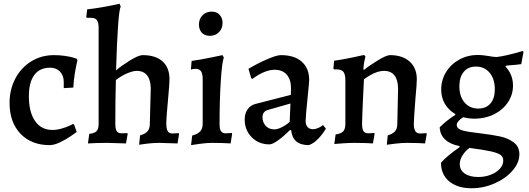

<svg xmlns="http://www.w3.org/2000/svg" viewBox="-20 -762 2823 1024"><path d="M31 -213Q31 -285 62 -343.5Q93 -402 147 -435Q201 -468 268 -468Q299 -468 325.5 -464Q352 -460 368.5 -455.5Q385 -451 389 -449L393 -441Q392 -436 387.5 -416Q383 -396 378 -363.5Q373 -331 371 -295L320 -292V-324Q320 -359 300 -380Q280 -401 247 -401Q192 -401 163 -362Q134 -323 134 -249Q134 -164 167 -116.5Q200 -69 259 -69Q283 -69 307.5 -76Q332 -83 348.5 -90.5Q365 -98 369 -101L375 -98L389 -58Q382 -53 357.5 -36Q333 -19 301 -3.5Q269 12 245 12Q147 12 89 -49Q31 -110 31 -213Z M506 -102V-613Q506 -642 497 -654.5Q488 -667 466 -667H445L440 -671L445 -712Q524 -721 618 -742L624 -726Q616 -715 609.5 -622.5Q603 -530 599 -387Q627 -411 673 -439.5Q719 -468 741 -468Q810 -468 847 -434.5Q884 -401 884 -339Q884 -315 877 -241Q867 -137 867 -103Q867 -75 874.5 -62.5Q882 -50 900 -50L933 -52L935 -48L927 3Q849 0 829 0Q784 0 722 10L727 -40Q755 -48 767 -62Q779 -76 779 -101L784 -288Q784 -335 765 -359.5Q746 -384 709 -384Q688 -384 656 -370Q624 -356 598 -335Q595 -235 595 -102Q595 -74 602.5 -62.5Q610 -51 628 -51L659 -52L661 -48L652 3Q574 0 553 0Q496 0 449 3L456 -48Q484 -51 495 -62.5Q506 -74 506 -102Z M1005 -39Q1035 -47 1048 -61.5Q1061 -76 1061 -103V-340Q1061 -369 1052 -382Q1043 -395 1022 -395Q1016 -395 1008 -393.5Q1000 -392 998 -391L1002 -437Q1051 -444 1101.5 -454.5Q1152 -465 1167 -468L1174 -454Q1164 -433 1157.5 -329.5Q1151 -226 1151 -101Q1151 -74 1158.5 -62.5Q1166 -51 1184 -51Q1194 -51 1203.5 -52Q1213 -53 1216 -53L1218 -48L1210 3Q1200 2 1171.5 1Q1143 0 1111 0Q1083 0 1046.5 5Q1010 10 999 12ZM1041 -631Q1041 -661 1060 -680.5Q1079 -700 1109 -700Q1136 -700 1151.5 -683Q1167 -666 1167 -640Q1167 -610 1148 -590.5Q1129 -571 1099 -571Q1071 -571 1056 -588Q1041 -605 1041 -631Z M1533 -67 1527 -69Q1492 -34 1462.5 -13Q1433 8 1417 8Q1360 8 1322.5 -30Q1285 -68 1285 -125Q1285 -156 1300 -178Q1315 -200 1340 -207L1531 -256L1532 -291Q1532 -338 1509 -364Q1486 -390 1445 -390Q1418 -390 1387 -377Q1356 -364 1326 -341L1320 -345L1305 -395Q1352 -423 1403.5 -445.5Q1455 -468 1478 -468Q1551 -468 1590 -432.5Q1629 -397 1629 -336Q1629 -324 1621 -246Q1610 -140 1610 -117Q1610 -97 1620 -85Q1630 -73 1649 -73Q1663 -73 1678.5 -80Q1694 -87 1703 -95L1718 -76Q1702 -48 1677 -22Q1652 4 1627 12Q1541 12 1533 -67ZM1525 -112 1529 -210 1407 -175Q1380 -166 1380 -137Q1380 -109 1397.5 -90.5Q1415 -72 1443 -72Q1460 -72 1483 -83.5Q1506 -95 1525 -112Z M2099 -101 2103 -288Q2103 -335 2084 -359.5Q2065 -384 2028 -384Q1982 -384 1921 -339Q1918 -276 1917 -257Q1911 -129 1911 -102Q1911 -74 1918.5 -62.5Q1926 -51 1945 -51Q1954 -51 1963.5 -52Q1973 -53 1976 -53L1978 -49L1969 3Q1959 2 1930.5 1Q1902 0 1871 0Q1842 0 1807.5 2.5Q1773 5 1763 6L1770 -45Q1799 -49 1810.5 -61.5Q1822 -74 1822 -102V-332Q1822 -366 1811.5 -379Q1801 -392 1774 -392H1762L1758 -397L1762 -438Q1811 -445 1859.5 -455.5Q1908 -466 1922 -469L1929 -460Q1927 -454 1923 -434Q1919 -414 1918 -393L1921 -389Q1949 -412 1995 -440Q2041 -468 2060 -468Q2127 -468 2165 -433.5Q2203 -399 2203 -339Q2203 -315 2196 -241Q2187 -124 2187 -103Q2187 -75 2195 -62.5Q2203 -50 2221 -50Q2231 -50 2240.5 -51Q2250 -52 2254 -52L2256 -48L2247 3Q2237 2 2209 1Q2181 0 2150 0Q2124 0 2089 4Q2054 8 2043 10L2048 -40Q2075 -48 2087 -62Q2099 -76 2099 -101Z M2701 -414 2680 -412 2676 -407Q2716 -364 2716 -306Q2716 -257 2689 -216.5Q2662 -176 2615 -152.5Q2568 -129 2511 -129Q2480 -129 2450 -137Q2416 -114 2416 -96Q2416 -75 2446 -66.5Q2476 -58 2541 -51Q2607 -43 2648.5 -34Q2690 -25 2720 -2.5Q2750 20 2750 61Q2750 106 2713.5 148Q2677 190 2618 216Q2559 242 2495 242Q2420 242 2376 205.5Q2332 169 2332 106Q2345 90 2372 67.5Q2399 45 2431 23V17Q2382 8 2354.5 -17.5Q2327 -43 2325 -83Q2363 -121 2408 -149V-154Q2372 -175 2352.5 -208.5Q2333 -242 2333 -285Q2333 -335 2359 -377.5Q2385 -420 2430 -444.5Q2475 -469 2529 -469Q2551 -469 2587 -463Q2612 -458 2629 -458Q2676 -463 2768 -490L2772 -485L2760 -420Q2733 -416 2701 -414ZM2619 -286Q2619 -341 2591.5 -374Q2564 -407 2518 -407Q2477 -407 2453.5 -379Q2430 -351 2430 -302Q2430 -248 2457.5 -215.5Q2485 -183 2531 -183Q2572 -183 2595.5 -210Q2619 -237 2619 -286ZM2432 113Q2432 145 2458.5 163.5Q2485 182 2531 182Q2566 182 2597 170Q2628 158 2646 138Q2664 118 2664 94Q2664 75 2650 64.5Q2636 54 2599 45.5Q2562 37 2483 27Q2459 46 2445.5 68.5Q2432 91 2432 113Z"/></svg>

Font: Alegreya Medium
Style: Regular
Weight: 500
Designer: Juan Pablo del Peral
Foundry: Huerta Tipografica
Version: Version 2.007; ttfautohint (v1.6)